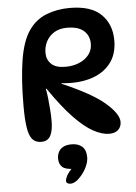

<svg xmlns="http://www.w3.org/2000/svg" viewBox="-64 -787 775 1094"><g transform="rotate(-5 323.5 -240.0)"><path d="M150 7Q117 7 99 -13.5Q81 -34 73.5 -80.5Q66 -127 66 -205Q66 -356 83 -464.5Q100 -573 141 -633Q181 -691 242.5 -715Q304 -739 376 -739Q498 -739 556 -682Q614 -625 614 -533Q614 -451 571 -399Q528 -347 455.5 -326.5Q383 -306 294 -316V-312Q462 -240 535.5 -176.5Q609 -113 609 -67Q609 -39 590.5 -22Q572 -5 539 -5Q499 -5 449 -32Q399 -59 338.5 -122Q278 -185 205 -292H201Q206 -270 209.5 -237.5Q213 -205 215.5 -171Q218 -137 218 -107Q218 -52 202.5 -22.5Q187 7 150 7ZM324 -407Q367 -407 402 -421.5Q437 -436 458 -462.5Q479 -489 479 -525Q479 -572 447 -600Q415 -628 351 -628Q308 -628 278 -609.5Q248 -591 232.5 -561Q217 -531 217 -496Q217 -457 243 -432Q269 -407 324 -407ZM321 176Q274 176 255 159Q236 142 236 110Q236 92 243.5 75Q251 58 269.5 47Q288 36 320 36Q357 36 379.5 55.5Q402 75 402 118Q402 141 389.5 169Q377 197 357 220Q341 239 325 249Q309 259 294 259Q284 259 277 254.5Q270 250 270 241Q270 231 278.5 213.5Q287 196 315 166Z"/></g></svg>

Font: DynaPuff
Style: Regular
Weight: 400
Designer: Toshi Omagari, Jennifer Daniel
Foundry: Google Fonts
Version: Version 2.000